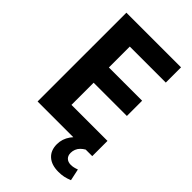

<svg xmlns="http://www.w3.org/2000/svg" viewBox="-268 -793 1078 1078"><g transform="rotate(45 271.5 -254.0)"><path d="M61 0V-705H495V-584H209V-418H473V-297H209V-121H495V0ZM423 197Q368 197 337.5 169.5Q307 142 307 93Q307 51 332.5 15Q358 -21 403 -44L443 0Q429 8 418 19Q407 30 401.5 44Q396 58 396 73Q396 95 409 107.5Q422 120 445 120Q455 120 466.5 117.5Q478 115 491 110L506 180Q484 189 465 193Q446 197 423 197Z"/></g></svg>

Font: Nunito Sans 12pt ExtraLight
Style: Weight 830 Width 84 Optical size 12.0 YTLC 445
Weight: 830
Width: 4
Designer: Vernon Adams
Foundry: Vernon Adams
Version: Version 3.101;gftools[0.9.27]